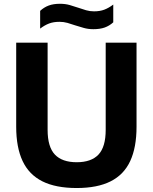

<svg xmlns="http://www.w3.org/2000/svg" viewBox="-20 -960 788 990"><path d="M375.5 9.5Q267.5 9.5 198.5 -25Q129.5 -59.5 96.5 -129.8Q63.5 -200 63.5 -306.5V-740H225.5V-290.5Q225.5 -202.5 263 -163Q300.5 -123.5 375.5 -123.5Q450.5 -123.5 487.8 -163Q525 -202.5 525 -290.5V-740H684V-306.5Q684 -200 651.5 -129.8Q619 -59.5 550.5 -25Q482 9.5 375.5 9.5ZM461.5 -809.5Q435 -809.5 412 -816Q389 -822.5 367 -829.5Q347.5 -836.5 327.8 -842Q308 -847.5 286.5 -847.5Q256 -847.5 233 -838.8Q210 -830 187 -812.5V-904Q207 -922.5 231.2 -931.5Q255.5 -940.5 289.5 -940.5Q316.5 -940.5 339.5 -934Q362.5 -927.5 384 -920Q404 -913 423.8 -907.2Q443.5 -901.5 464.5 -901.5Q495 -901.5 518 -910.2Q541 -919 564 -936.5V-845Q544.5 -827 520 -818.2Q495.5 -809.5 461.5 -809.5Z"/></svg>

Font: Encode Sans SC
Style: Bold
Weight: 700
Version: Version 3.002